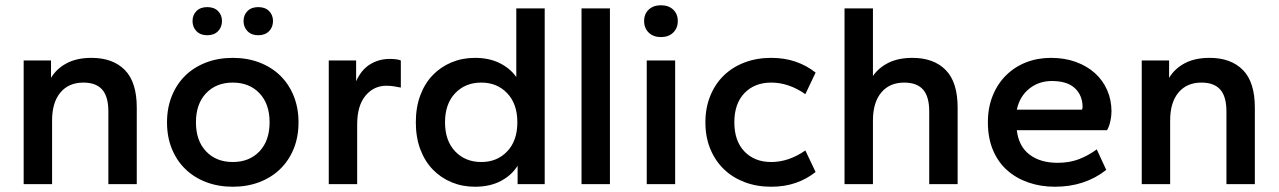

<svg xmlns="http://www.w3.org/2000/svg" viewBox="-20 -700 4861 730"><path d="M392 0V-276Q392 -333 368.5 -359.5Q345 -386 297 -386Q241 -386 209.5 -348Q178 -310 178 -242V0H70V-470H174V-404Q195 -439 233.5 -459.5Q272 -480 328 -480Q409 -480 454.5 -434Q500 -388 500 -291V0Z M865 10Q810 10 764 -7.5Q718 -25 685 -57Q652 -89 633.5 -134Q615 -179 615 -235Q615 -290 633.5 -335.5Q652 -381 685 -413Q718 -445 764 -462.5Q810 -480 865 -480Q920 -480 966 -462.5Q1012 -445 1045 -413Q1078 -381 1096.5 -335.5Q1115 -290 1115 -235Q1115 -179 1096.5 -134Q1078 -89 1045 -57Q1012 -25 966 -7.5Q920 10 865 10ZM865 -84Q928 -84 966.5 -124.5Q1005 -165 1005 -235Q1005 -305 966.5 -345.5Q928 -386 865 -386Q802 -386 763.5 -345.5Q725 -305 725 -235Q725 -165 763.5 -124.5Q802 -84 865 -84ZM768 -566Q742 -566 727 -581.5Q712 -597 712 -620Q712 -643 727 -658Q742 -673 768 -673Q794 -673 809 -658Q824 -643 824 -620Q824 -597 809 -581.5Q794 -566 768 -566ZM962 -566Q936 -566 921 -581.5Q906 -597 906 -620Q906 -643 921 -658Q936 -673 962 -673Q988 -673 1003 -658Q1018 -643 1018 -620Q1018 -597 1003 -581.5Q988 -566 962 -566Z M1230 0V-470H1334V-391Q1353 -434 1386.5 -455Q1420 -476 1462 -476Q1475 -476 1486.5 -474.5Q1498 -473 1504 -470V-367Q1490 -370 1476.5 -372Q1463 -374 1449 -374Q1401 -374 1369.5 -336Q1338 -298 1338 -227V0Z M1786 10Q1738 10 1697 -7Q1656 -24 1625.5 -55.5Q1595 -87 1578 -132.5Q1561 -178 1561 -235Q1561 -292 1578 -337.5Q1595 -383 1625.5 -414.5Q1656 -446 1697 -463Q1738 -480 1786 -480Q1840 -480 1880 -460Q1920 -440 1943 -407V-668H2051V0H1948V-70Q1926 -34 1884.5 -12Q1843 10 1786 10ZM1810 -84Q1870 -84 1908.5 -124.5Q1947 -165 1947 -235Q1947 -305 1908.5 -345.5Q1870 -386 1810 -386Q1749 -386 1710.5 -345.5Q1672 -305 1672 -235Q1672 -165 1710.5 -124.5Q1749 -84 1810 -84Z M2191 0V-668H2299V0Z M2439 0V-470H2547V0ZM2493 -559Q2464 -559 2446.5 -576Q2429 -593 2429 -620Q2429 -647 2446.5 -663.5Q2464 -680 2493 -680Q2522 -680 2539.5 -663.5Q2557 -647 2557 -620Q2557 -593 2539.5 -576Q2522 -559 2493 -559Z M2912 10Q2857 10 2811 -7.5Q2765 -25 2732 -57Q2699 -89 2680.5 -134Q2662 -179 2662 -235Q2662 -290 2680.5 -335.5Q2699 -381 2732 -413Q2765 -445 2811 -462.5Q2857 -480 2912 -480Q2963 -480 3005 -465.5Q3047 -451 3081 -424L3042 -342Q2979 -386 2912 -386Q2849 -386 2810.5 -346Q2772 -306 2772 -235Q2772 -164 2810.5 -124Q2849 -84 2912 -84Q2979 -84 3042 -128L3081 -46Q3047 -19 3005 -4.5Q2963 10 2912 10Z M3513 0V-276Q3513 -333 3489.5 -359.5Q3466 -386 3418 -386Q3362 -386 3330.5 -348Q3299 -310 3299 -242V0H3191V-668H3299V-411Q3321 -443 3358.5 -461.5Q3396 -480 3449 -480Q3530 -480 3575.5 -434Q3621 -388 3621 -291V0Z M3991 10Q3937 10 3890.5 -6Q3844 -22 3809.5 -52.5Q3775 -83 3755.5 -129Q3736 -175 3736 -235Q3736 -291 3754.5 -336.5Q3773 -382 3805.5 -414Q3838 -446 3881.5 -463Q3925 -480 3976 -480Q4028 -480 4070.5 -464.5Q4113 -449 4143 -422Q4173 -395 4189.5 -357.5Q4206 -320 4206 -276Q4206 -259 4201.5 -238.5Q4197 -218 4189 -205H3846Q3853 -144 3894 -112.5Q3935 -81 4001 -81Q4046 -81 4081.5 -94.5Q4117 -108 4150 -132L4186 -54Q4105 10 3991 10ZM3979 -392Q3930 -392 3893.5 -363Q3857 -334 3846 -283H4094Q4096 -289 4096 -293Q4096 -337 4067 -364.5Q4038 -392 3979 -392Z M4643 0V-276Q4643 -333 4619.5 -359.5Q4596 -386 4548 -386Q4492 -386 4460.5 -348Q4429 -310 4429 -242V0H4321V-470H4425V-404Q4446 -439 4484.5 -459.5Q4523 -480 4579 -480Q4660 -480 4705.5 -434Q4751 -388 4751 -291V0Z"/></svg>

Font: Gantari SemiBold
Style: Regular
Weight: 600
Designer: Anugrah Pasau
Foundry: Lafontype
Version: Version 1.000; ttfautohint (v1.8.4)